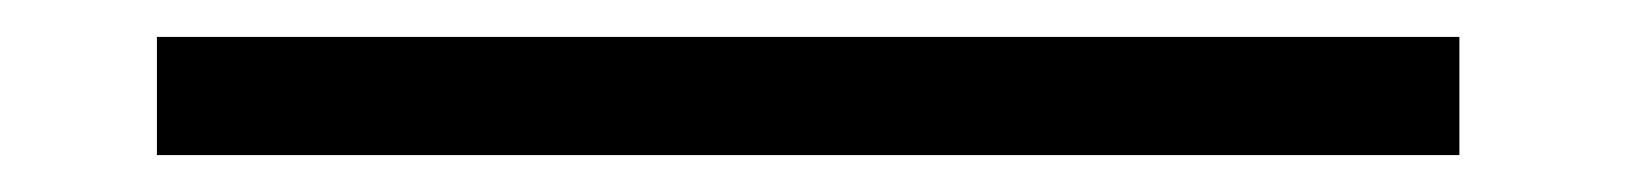

<svg xmlns="http://www.w3.org/2000/svg" viewBox="-20 47 890 104"><path d="M65 67H770.5V131H65Z"/></svg>

Font: League Mono Wide Light
Style: Regular
Weight: 300
Width: 8
Designer: Tyler Finck
Foundry: The League of Moveable Type / Tyler Finck
Version: Version 2.210